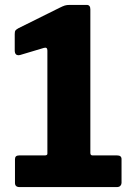

<svg xmlns="http://www.w3.org/2000/svg" viewBox="-20 -762 549 782"><path d="M457 -129Q475 -129 475 -114V-17Q475 -11 470.5 -5.5Q466 0 455 0H60Q41 0 41 -17V-114Q41 -129 58 -129H162Q173 -129 173 -136V-556Q173 -571 159 -567L62 -538Q40 -533 40 -557V-623Q40 -634 43 -638Q46 -642 55 -647L222 -730Q236 -737 244 -739.5Q252 -742 264 -742H333Q348 -742 348 -724V-139Q348 -129 357 -129H457Z"/></svg>

Font: Libre Franklin
Style: Bold
Weight: 700
Designer: Pablo Impallari, Rodrigo Fuenzalida, Nhung Nguyen
Foundry: Impallari Type
Version: Version 3.000